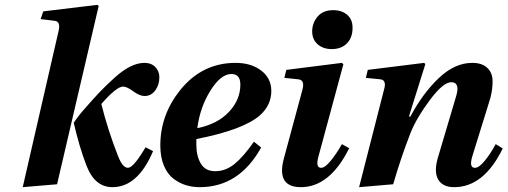

<svg xmlns="http://www.w3.org/2000/svg" viewBox="-20 -762 2099 794"><path d="M74 12 222 -633Q232 -673 206 -676L148 -683L159 -715L383 -742L388 -737L216 0ZM285 -254Q302 -281 335 -318Q370 -358 394 -383Q418 -408 452.5 -439.5Q487 -471 518 -486.5Q549 -502 577 -502Q606 -502 622.5 -484.5Q639 -467 639 -443Q639 -411 622 -388Q605 -365 578 -365Q558 -365 533 -383Q505 -404 489 -404Q462 -404 399 -332Q426 -224 468 -117Q487 -68 509 -68Q532 -68 582 -153L613 -137Q550 12 445 12Q371 12 337 -79Q308 -154 285 -254Z M643 -161Q643 -286 724 -388Q815 -502 954 -502Q1019 -502 1060.5 -470Q1102 -438 1102 -386Q1102 -328 1056 -286Q987 -225 792 -187V-163Q792 -117 810.5 -85.5Q829 -54 870 -54Q913 -54 950 -84Q987 -114 1030 -176L1060 -152Q969 12 806 12Q776 12 749.5 4Q723 -4 698 -22.5Q673 -41 658 -76.5Q643 -112 643 -161ZM796 -232Q880 -249 927 -299.5Q974 -350 974 -412Q974 -456 937 -456Q893 -456 850 -387Q807 -318 796 -232Z M1154 -107 1231 -392Q1241 -431 1214 -434L1156 -440L1164 -473L1394 -502L1400 -496L1297 -115Q1284 -68 1308 -68Q1324 -68 1348 -97.5Q1372 -127 1394 -166L1424 -149Q1344 12 1224 12Q1122 12 1154 -107ZM1271 -632Q1271 -667 1293.5 -693.5Q1316 -720 1358 -720Q1393 -720 1415.5 -701Q1438 -682 1438 -647Q1438 -606 1414.5 -582.5Q1391 -559 1352 -559Q1316 -559 1293.5 -579Q1271 -599 1271 -632Z M1465 12 1568 -391Q1580 -431 1553 -434L1493 -440L1501 -473L1734 -502L1739 -497L1671 -280H1677Q1729 -377 1795 -439.5Q1861 -502 1933 -502Q1973 -502 1994.5 -482Q2016 -462 2017 -429.5Q2018 -397 2008 -357L1933 -115Q1919 -68 1944 -68Q1961 -68 1985 -97.5Q2009 -127 2030 -166L2059 -148Q1981 12 1858 12Q1811 12 1792.5 -19Q1774 -50 1790 -107L1866 -363Q1884 -422 1846 -422Q1813 -422 1758.5 -349.5Q1704 -277 1678 -213Q1638 -111 1606 0Z"/></svg>

Font: Heuristica
Style: Bold Italic
Weight: 700
Italic angle: -13°
Version: Version 1.0.2